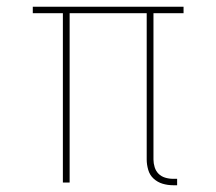

<svg xmlns="http://www.w3.org/2000/svg" viewBox="-20 -540 640 568"><path d="M492 8Q476 8 461 3.5Q446 -1 434.5 -11.5Q423 -22 418.5 -37.5Q414 -53 414 -68V-501H186V0H166V-501H77V-520H523V-501H434V-68Q434 -57 437.5 -45.5Q441 -34 449 -26Q457 -18 468.5 -14.5Q480 -11 492 -11H504V8Z"/></svg>

Font: Iosevka Etoile Thin
Style: Regular
Weight: 100
Designer: Belleve Invis
Foundry: Belleve Invis
Version: Version 22.1.2; ttfautohint (v1.8.4)